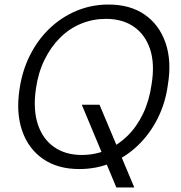

<svg xmlns="http://www.w3.org/2000/svg" viewBox="-20 -732 795 845"><path d="M492 93 340 -271H418L571 93ZM329 12Q234 12 169.5 -32.5Q105 -77 77.5 -156.5Q50 -236 66 -340Q78 -422 112.5 -490Q147 -558 199 -607.5Q251 -657 317 -684.5Q383 -712 457 -712Q553 -712 617 -667.5Q681 -623 708.5 -543.5Q736 -464 719 -360Q708 -278 673.5 -210Q639 -142 587 -92Q535 -42 469.5 -15Q404 12 329 12ZM340 -50Q398 -50 448.5 -71.5Q499 -93 540.5 -133.5Q582 -174 609.5 -231.5Q637 -289 647 -360Q662 -451 640.5 -515.5Q619 -580 569 -614.5Q519 -649 446 -649Q389 -649 337.5 -628Q286 -607 245 -566.5Q204 -526 176 -469Q148 -412 138 -341Q125 -250 146.5 -185Q168 -120 218 -85Q268 -50 340 -50Z"/></svg>

Font: DM Sans 10pt Light
Style: Italic
Weight: 300
Italic angle: -10°
Version: Version 4.004;gftools[0.9.30]